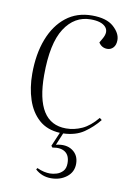

<svg xmlns="http://www.w3.org/2000/svg" viewBox="-84 -578 597 851"><g transform="rotate(10 214.0 -152.0)"><path d="M206 219Q165 219 135 192L139 185Q157 193 171 196Q185 199 198 199Q212 199 228 194Q244 189 255.5 176.5Q267 164 267 141Q267 106 246 91.5Q225 77 189 84L183 77L210 14Q152 11 115.5 -21.5Q79 -54 61.5 -107Q44 -160 44 -223Q44 -312 70 -379.5Q96 -447 144.5 -485Q193 -523 261 -523Q326 -523 358 -494.5Q390 -466 390 -435Q390 -413 379 -401Q368 -389 352 -389Q327 -389 313 -411L324 -430Q344 -464 325 -484.5Q306 -505 258 -505Q185 -505 141 -437Q97 -369 97 -226Q97 -10 233 -10Q270 -10 305 -26Q340 -42 373 -82L383 -74Q355 -39 318 -13.5Q281 12 225 14L202 69Q247 58 276 78Q305 98 305 137Q305 174 276 196.5Q247 219 206 219Z"/></g></svg>

Font: Display Extralight
Style: Italic
Weight: 200
Italic angle: -2°
Designer: Latin by Veronika Burian and Jose Scaglione. Greek by Irene Vlachou. Cyrillic by Vera Evstafieva
Foundry: TypeTogether
Version: Version 3.002